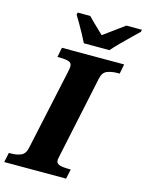

<svg xmlns="http://www.w3.org/2000/svg" viewBox="-159 -1012 834 1094"><g transform="rotate(15 257.5 -465.5)"><path d="M-24 0 -12 -57H1Q32 -57 57.5 -67Q83 -77 91 -112L194 -590Q197 -605 198 -613Q199 -621 199 -625Q199 -645 179 -651Q159 -657 127 -657H114L125 -714H492L481 -657H468Q435 -657 408.5 -647Q382 -637 374 -600L274 -128Q272 -115 269.5 -105.5Q267 -96 267 -89Q267 -69 288 -63Q309 -57 340 -57H353L341 0ZM239 -771Q230 -790 215 -817.5Q200 -845 184.5 -872Q169 -899 157 -918L160 -931H234Q244 -920 260.5 -904Q277 -888 294.5 -871Q312 -854 325 -842Q342 -854 365 -871Q388 -888 410 -904Q432 -920 447 -931H539L536 -918Q517 -899 490 -873.5Q463 -848 436.5 -821Q410 -794 390 -771Z"/></g></svg>

Font: Noto Serif ExtraBold
Style: Italic
Weight: 800
Italic angle: -12°
Designer: Monotype Design Team
Foundry: Monotype Imaging Inc.
Version: Version 2.013